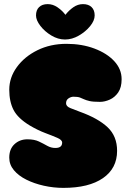

<svg xmlns="http://www.w3.org/2000/svg" viewBox="-20 -912 636 933"><path d="M288 1Q240 1 193 -9.5Q146 -20 108 -39Q70 -58 47.5 -85Q25 -112 25 -146Q25 -188 50.5 -211.5Q76 -235 113 -235Q147 -235 169 -224.5Q191 -214 209.5 -203.5Q228 -193 249 -193Q282 -193 282 -219Q282 -232 259 -242Q236 -252 200 -265.5Q164 -279 125 -302Q67 -337 46 -377.5Q25 -418 25 -476Q25 -535 62 -586Q99 -637 162 -668Q225 -699 303 -699Q378 -699 439 -676Q500 -653 535.5 -614.5Q571 -576 571 -527Q571 -487 554.5 -463Q538 -439 513.5 -428Q489 -417 466 -417Q432 -417 415 -421Q398 -425 388.5 -429.5Q379 -434 368.5 -438Q358 -442 337 -442Q325 -442 313 -434Q301 -426 301 -410Q301 -395 322.5 -386.5Q344 -378 368 -369Q457 -337 503 -293.5Q549 -250 549 -179Q549 -94 480.5 -46.5Q412 1 288 1ZM212 -892Q237 -892 259.5 -876.5Q282 -861 298 -840Q314 -861 336 -876.5Q358 -892 383 -892Q410 -892 425 -877.5Q440 -863 440 -837Q440 -812 418 -785Q396 -758 363 -739Q330 -720 296 -720Q262 -720 229.5 -739.5Q197 -759 176 -786.5Q155 -814 155 -837Q155 -863 170 -877.5Q185 -892 212 -892Z"/></svg>

Font: Cherry Bomb One
Style: Regular
Weight: 400
Designer: satsuyako
Foundry: satsuyako
Version: Version 4.100; ttfautohint (v1.8.3)